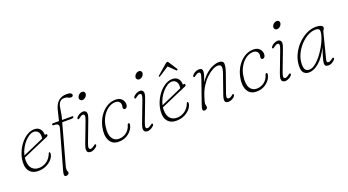

<svg xmlns="http://www.w3.org/2000/svg" viewBox="-60 -1366 3974 2195"><g transform="rotate(-20 1927.5 -269.0)"><path d="M378.5 -136Q378.5 -105.5 353.5 -72.2Q328.5 -39 283.2 -15.8Q238 7.5 177.5 7.5Q116 7.5 80.8 -29.5Q45.5 -66.5 45.5 -130Q45.5 -191 67 -249.2Q88.5 -307.5 124.5 -354.5Q160.5 -401.5 205 -429.5Q249.5 -457.5 295.5 -457.5Q341 -457.5 364.8 -429.8Q388.5 -402 388.5 -362Q388.5 -352.5 400.5 -356Q416.5 -361.5 416.5 -344Q416.5 -332.5 401.5 -326Q365 -310.5 317.8 -290Q270.5 -269.5 223.2 -249Q176 -228.5 138.8 -212.2Q101.5 -196 85.5 -189Q83.5 -174 83.5 -160Q83.5 -89 115 -55.8Q146.5 -22.5 197.5 -22.5Q248 -22.5 292.5 -52.5Q337 -82.5 358.5 -140Q362.5 -151 369.5 -151Q378.5 -151 378.5 -136ZM279.5 -431.5Q253.5 -431.5 224.5 -413.5Q195.5 -395.5 168 -364.8Q140.5 -334 119.8 -294.8Q99 -255.5 89.5 -213.5Q107.5 -221.5 138.5 -235Q169.5 -248.5 206.5 -264.8Q243.5 -281 280.2 -297.2Q317 -313.5 346.5 -326.5Q348.5 -337.5 348.5 -355Q348.5 -390 329.8 -410.8Q311 -431.5 279.5 -431.5Z M508 -436Q508 -448 525 -448H595L625.5 -572.5Q659 -708.5 781 -708.5Q816.5 -708.5 830.5 -699Q844.5 -689.5 844.5 -677Q844.5 -655.5 817.5 -655.5Q799 -655.5 783.5 -665.5Q768 -675.5 740 -675.5Q708 -675.5 688.8 -655.8Q669.5 -636 662.5 -599.5Q656 -567.5 651.5 -534.2Q647 -501 638.5 -471L632 -448H756Q767 -448 767 -440Q767 -432 758.5 -427.5Q750 -423 737 -423H625.5L492 61Q486 82 486 102Q486 114.5 491 122Q496 129.5 496 140Q496 152 485.2 160.5Q474.5 169 460 169Q443 169 438.8 154.8Q434.5 140.5 444.5 104.5L578 -369Q586 -397 574 -411Q562 -425 523 -425Q508 -425 508 -436ZM931 -582.5Q913 -582.5 903.2 -595.8Q893.5 -609 898.5 -627Q904 -646.5 920.5 -659.2Q937 -672 955 -672Q974 -672 983.2 -659.2Q992.5 -646.5 987 -627Q982 -609 966 -595.8Q950 -582.5 931 -582.5ZM822.5 -103Q805.5 -58 808.8 -42Q812 -26 830.5 -26Q844.5 -26 871.5 -45.5Q878.5 -51 884.5 -55.2Q890.5 -59.5 896.5 -56.5Q901 -54.5 901.5 -48.2Q902 -42 898 -35.5Q888.5 -21 864.5 -7Q840.5 7 815.5 7Q798 7 785.8 -1.8Q773.5 -10.5 772.2 -32.8Q771 -55 786 -95L881 -345.5Q897.5 -388.5 895.5 -405.8Q893.5 -423 874.5 -423Q858 -423 833 -403.5Q826.5 -398.5 820.5 -394Q814.5 -389.5 808.5 -392.5Q804 -395 803.5 -401Q803 -407 807 -413.5Q819 -431.5 843.5 -444.2Q868 -457 889.5 -457Q916 -457 928 -435.2Q940 -413.5 917.5 -354Z M1273 -431.5Q1227.5 -431.5 1185.8 -402.5Q1144 -373.5 1114.2 -323.2Q1084.5 -273 1075.5 -209.5Q1062 -114.5 1090 -68.8Q1118 -23 1170 -23Q1221.5 -23 1262 -52.8Q1302.5 -82.5 1318 -136Q1322.5 -153 1335.5 -153Q1344.5 -153 1344.5 -142Q1344.5 -112 1322 -77Q1299.5 -42 1257.8 -17.2Q1216 7.5 1157.5 7.5Q1081 7.5 1049 -54.2Q1017 -116 1038 -215.5Q1052.5 -283 1088 -337.8Q1123.5 -392.5 1174.2 -425Q1225 -457.5 1284.5 -457.5Q1334.5 -457.5 1359.8 -430.2Q1385 -403 1385 -366Q1385 -344.5 1375.2 -332.2Q1365.5 -320 1352.5 -320Q1331 -320 1331 -343Q1331 -349.5 1333.2 -358Q1335.5 -366.5 1335.5 -374.5Q1335.5 -399.5 1319 -415.5Q1302.5 -431.5 1273 -431.5Z M1622.5 -582.5Q1604.5 -582.5 1594.8 -595.8Q1585 -609 1590 -627Q1595.5 -646.5 1612 -659.2Q1628.5 -672 1646.5 -672Q1665.5 -672 1674.8 -659.2Q1684 -646.5 1678.5 -627Q1673.5 -609 1657.5 -595.8Q1641.5 -582.5 1622.5 -582.5ZM1514 -103Q1497 -58 1500.2 -42Q1503.5 -26 1522 -26Q1536 -26 1563 -45.5Q1570 -51 1576 -55.2Q1582 -59.5 1588 -56.5Q1592.5 -54.5 1593 -48.2Q1593.5 -42 1589.5 -35.5Q1580 -21 1556 -7Q1532 7 1507 7Q1489.5 7 1477.2 -1.8Q1465 -10.5 1463.8 -32.8Q1462.5 -55 1477.5 -95L1572.5 -345.5Q1589 -388.5 1587 -405.8Q1585 -423 1566 -423Q1549.5 -423 1524.5 -403.5Q1518 -398.5 1512 -394Q1506 -389.5 1500 -392.5Q1495.5 -395 1495 -401Q1494.5 -407 1498.5 -413.5Q1510.5 -431.5 1535 -444.2Q1559.5 -457 1581 -457Q1607.5 -457 1619.5 -435.2Q1631.5 -413.5 1609 -354Z M2058.5 -136Q2058.5 -105.5 2033.5 -72.2Q2008.5 -39 1963.2 -15.8Q1918 7.5 1857.5 7.5Q1796 7.5 1760.8 -29.5Q1725.5 -66.5 1725.5 -130Q1725.5 -191 1747 -249.2Q1768.5 -307.5 1804.5 -354.5Q1840.5 -401.5 1885 -429.5Q1929.5 -457.5 1975.5 -457.5Q2021 -457.5 2044.8 -429.8Q2068.5 -402 2068.5 -362Q2068.5 -352.5 2080.5 -356Q2096.5 -361.5 2096.5 -344Q2096.5 -332.5 2081.5 -326Q2045 -310.5 1997.8 -290Q1950.5 -269.5 1903.2 -249Q1856 -228.5 1818.8 -212.2Q1781.5 -196 1765.5 -189Q1763.5 -174 1763.5 -160Q1763.5 -89 1795 -55.8Q1826.5 -22.5 1877.5 -22.5Q1928 -22.5 1972.5 -52.5Q2017 -82.5 2038.5 -140Q2042.5 -151 2049.5 -151Q2058.5 -151 2058.5 -136ZM1959.5 -431.5Q1933.5 -431.5 1904.5 -413.5Q1875.5 -395.5 1848 -364.8Q1820.5 -334 1799.8 -294.8Q1779 -255.5 1769.5 -213.5Q1787.5 -221.5 1818.5 -235Q1849.5 -248.5 1886.5 -264.8Q1923.5 -281 1960.2 -297.2Q1997 -313.5 2026.5 -326.5Q2028.5 -337.5 2028.5 -355Q2028.5 -390 2009.8 -410.8Q1991 -431.5 1959.5 -431.5ZM2066.5 -532.5Q2060 -529 2053 -535L1975.5 -611L1858.5 -535Q1848.5 -529 1844 -532.5Q1838.5 -537.5 1848 -546.5L1966.5 -649.5Q1980.5 -661 1989 -661Q1997 -661 2004 -649.5L2069.5 -546.5Q2074.5 -537.5 2066.5 -532.5Z M2217.5 -392.5Q2213 -395 2212.5 -401Q2212 -407 2216 -413.5Q2228.5 -432.5 2253 -444.8Q2277.5 -457 2299.5 -457Q2323 -457 2332.2 -447Q2341.5 -437 2341.5 -418.5Q2341.5 -402.5 2334.8 -378Q2328 -353.5 2307.5 -297.5Q2346.5 -356.5 2388.5 -391.2Q2430.5 -426 2470 -441.5Q2509.5 -457 2540.5 -457Q2592.5 -457 2596.8 -420.8Q2601 -384.5 2575 -311L2499 -96Q2486.5 -60 2489.2 -44.5Q2492 -29 2509 -29Q2518.5 -29 2528.2 -32.8Q2538 -36.5 2550 -46Q2557 -52 2562 -56Q2567 -60 2573 -57Q2577.5 -55 2577.8 -48.8Q2578 -42.5 2575 -37Q2565 -18 2540.8 -5.2Q2516.5 7.5 2492.5 7.5Q2461 7.5 2452.5 -13.8Q2444 -35 2464 -91.5L2541.5 -313Q2563.5 -376.5 2556.2 -399.8Q2549 -423 2516 -423Q2488 -423 2451.8 -403.8Q2415.5 -384.5 2377.8 -348.8Q2340 -313 2307.5 -262.5Q2275 -212 2255 -149Q2240 -101 2236 -85.8Q2232 -70.5 2232 -62Q2232 -55.5 2235.5 -44.2Q2239 -33 2239 -21Q2239 -8 2227 -0.2Q2215 7.5 2199 7.5Q2183 7.5 2180.8 -9.2Q2178.5 -26 2194 -70L2290 -345.5Q2305 -389.5 2303.2 -405.8Q2301.5 -422 2283 -422Q2275 -422 2265 -417.8Q2255 -413.5 2242 -403.5Q2234.5 -398 2229 -393.8Q2223.5 -389.5 2217.5 -392.5Z M2949.5 -431.5Q2904 -431.5 2862.2 -402.5Q2820.5 -373.5 2790.8 -323.2Q2761 -273 2752 -209.5Q2738.5 -114.5 2766.5 -68.8Q2794.5 -23 2846.5 -23Q2898 -23 2938.5 -52.8Q2979 -82.5 2994.5 -136Q2999 -153 3012 -153Q3021 -153 3021 -142Q3021 -112 2998.5 -77Q2976 -42 2934.2 -17.2Q2892.5 7.5 2834 7.5Q2757.5 7.5 2725.5 -54.2Q2693.5 -116 2714.5 -215.5Q2729 -283 2764.5 -337.8Q2800 -392.5 2850.8 -425Q2901.5 -457.5 2961 -457.5Q3011 -457.5 3036.2 -430.2Q3061.5 -403 3061.5 -366Q3061.5 -344.5 3051.8 -332.2Q3042 -320 3029 -320Q3007.5 -320 3007.5 -343Q3007.5 -349.5 3009.8 -358Q3012 -366.5 3012 -374.5Q3012 -399.5 2995.5 -415.5Q2979 -431.5 2949.5 -431.5Z M3299 -582.5Q3281 -582.5 3271.2 -595.8Q3261.5 -609 3266.5 -627Q3272 -646.5 3288.5 -659.2Q3305 -672 3323 -672Q3342 -672 3351.2 -659.2Q3360.5 -646.5 3355 -627Q3350 -609 3334 -595.8Q3318 -582.5 3299 -582.5ZM3190.5 -103Q3173.5 -58 3176.8 -42Q3180 -26 3198.5 -26Q3212.5 -26 3239.5 -45.5Q3246.5 -51 3252.5 -55.2Q3258.5 -59.5 3264.5 -56.5Q3269 -54.5 3269.5 -48.2Q3270 -42 3266 -35.5Q3256.5 -21 3232.5 -7Q3208.5 7 3183.5 7Q3166 7 3153.8 -1.8Q3141.5 -10.5 3140.2 -32.8Q3139 -55 3154 -95L3249 -345.5Q3265.5 -388.5 3263.5 -405.8Q3261.5 -423 3242.5 -423Q3226 -423 3201 -403.5Q3194.5 -398.5 3188.5 -394Q3182.5 -389.5 3176.5 -392.5Q3172 -395 3171.5 -401Q3171 -407 3175 -413.5Q3187 -431.5 3211.5 -444.2Q3236 -457 3257.5 -457Q3284 -457 3296 -435.2Q3308 -413.5 3285.5 -354Z M3707 -69Q3702 -49.5 3704.5 -38.5Q3707 -27.5 3724 -27.5Q3734 -27.5 3744 -32.8Q3754 -38 3765 -46Q3774 -53 3779.5 -56.2Q3785 -59.5 3789.5 -57Q3800 -51 3791 -36Q3782 -22 3758.5 -7.2Q3735 7.5 3707.5 7.5Q3687.5 7.5 3676.5 -1Q3665.5 -9.5 3665.5 -31Q3665.5 -43.5 3669 -60.5Q3672.5 -77.5 3683 -111.5Q3693.5 -145.5 3713.5 -210Q3661 -101.5 3597 -47Q3533 7.5 3473.5 7.5Q3436 7.5 3412.5 -15.2Q3389 -38 3389 -93.5Q3389 -163.5 3418 -228.5Q3447 -293.5 3495.2 -345Q3543.5 -396.5 3602.5 -426.8Q3661.5 -457 3721.5 -457Q3758.5 -457 3781.5 -447Q3804.5 -437 3804.5 -419Q3804.5 -406.5 3796 -396.2Q3787.5 -386 3784.5 -374ZM3426 -107Q3426 -58 3442 -40Q3458 -22 3489 -22Q3520.5 -22 3557 -48.8Q3593.5 -75.5 3628.5 -119Q3663.5 -162.5 3692.5 -212.5Q3721.5 -262.5 3738.8 -310.2Q3756 -358 3756 -393Q3756 -428 3707 -428Q3659 -428 3609.8 -400.8Q3560.5 -373.5 3518.8 -327.2Q3477 -281 3451.5 -223.8Q3426 -166.5 3426 -107Z"/></g></svg>

Font: Fraunces 9pt SuperSoft Thin
Style: Italic
Weight: 100
Italic angle: -16°
Version: Version 1.000;[0bf87f6ff]